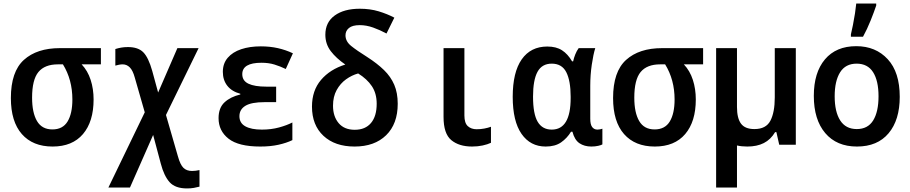

<svg xmlns="http://www.w3.org/2000/svg" viewBox="-20 -812 5107 1077"><path d="M275 10Q164 10 102.5 -60Q41 -130 41 -262Q41 -410 114 -476Q187 -542 316 -542H546V-451H438Q472 -415 488.5 -364Q505 -313 505 -254Q505 -130 445.5 -60Q386 10 275 10ZM274 -86Q332 -86 359 -130.5Q386 -175 386 -254Q386 -365 333 -451H305Q231 -451 195.5 -408Q160 -365 160 -264Q160 -180 187.5 -133Q215 -86 274 -86Z M1029 245Q963 245 931.5 210Q900 175 882 106L839 -55L709 240H588L792 -182L736 -377Q725 -417 708 -434Q691 -451 668 -451Q659 -451 648 -449Q637 -447 627 -444V-537Q643 -542 660 -545Q677 -548 698 -548Q755 -548 784 -518.5Q813 -489 834 -414L867 -293L975 -542H1094L911 -167L978 65Q991 112 1009 129.5Q1027 147 1057 147Q1077 147 1099 142V235Q1084 239 1067 242Q1050 245 1029 245Z M1440 10Q1318 10 1262 -34Q1206 -78 1206 -149Q1206 -207 1239.5 -238Q1273 -269 1328 -282V-286Q1280 -299 1255 -331Q1230 -363 1230 -409Q1230 -456 1257.5 -488Q1285 -520 1333 -536Q1381 -552 1443 -552Q1494 -552 1538.5 -542Q1583 -532 1623 -513L1583 -425Q1552 -440 1519.5 -450Q1487 -460 1447 -460Q1339 -460 1339 -396Q1339 -359 1373.5 -342.5Q1408 -326 1474 -326H1529V-239H1464Q1390 -239 1356.5 -218.5Q1323 -198 1323 -160Q1323 -122 1356 -103.5Q1389 -85 1449 -85Q1501 -85 1545 -97Q1589 -109 1620 -125V-26Q1587 -10 1542 0Q1497 10 1440 10Z M1969 10Q1859 10 1794.5 -50Q1730 -110 1730 -214Q1730 -304 1780.5 -363.5Q1831 -423 1917 -450Q1866 -485 1835.5 -525Q1805 -565 1805 -617Q1805 -687 1857.5 -725Q1910 -763 1998 -763Q2056 -763 2104 -748.5Q2152 -734 2192 -713L2148 -624Q2111 -644 2073 -657.5Q2035 -671 1998 -671Q1957 -671 1937.5 -655Q1918 -639 1918 -614Q1918 -580 1949.5 -554.5Q1981 -529 2040 -492Q2096 -456 2134 -419Q2172 -382 2191.5 -336.5Q2211 -291 2211 -230Q2211 -117 2146 -53.5Q2081 10 1969 10ZM1970 -84Q2029 -84 2061 -122Q2093 -160 2093 -230Q2093 -288 2066 -328.5Q2039 -369 1989 -400Q1953 -390 1921 -367Q1889 -344 1868.5 -307Q1848 -270 1848 -219Q1848 -159 1879.5 -121.5Q1911 -84 1970 -84Z M2628 10Q2555 10 2511.5 -26Q2468 -62 2468 -156V-542H2585V-164Q2585 -122 2604 -104.5Q2623 -87 2654 -87Q2676 -87 2697 -91Q2718 -95 2734 -101V-11Q2715 -2 2687.5 4Q2660 10 2628 10Z M3041 10Q2955 10 2905.5 -61Q2856 -132 2856 -269Q2856 -407 2906.5 -479Q2957 -551 3050 -551Q3100 -551 3132.5 -530Q3165 -509 3189 -468H3195Q3199 -487 3207 -507Q3215 -527 3226 -542H3319Q3308 -507 3299.5 -449Q3291 -391 3291 -331V-146Q3291 -113 3302 -99Q3313 -85 3331 -85Q3338 -85 3346 -86.5Q3354 -88 3359 -90V-2Q3353 2 3335.5 6Q3318 10 3297 10Q3258 10 3230.5 -8.5Q3203 -27 3191 -73H3183Q3161 -37 3127.5 -13.5Q3094 10 3041 10ZM3075 -85Q3181 -85 3181 -262V-270Q3181 -359 3156.5 -407Q3132 -455 3075 -455Q3020 -455 2995 -409Q2970 -363 2970 -270Q2970 -173 2996 -129Q3022 -85 3075 -85Z M3653 10Q3542 10 3480.5 -60Q3419 -130 3419 -262Q3419 -410 3492 -476Q3565 -542 3694 -542H3924V-451H3816Q3850 -415 3866.5 -364Q3883 -313 3883 -254Q3883 -130 3823.5 -60Q3764 10 3653 10ZM3652 -86Q3710 -86 3737 -130.5Q3764 -175 3764 -254Q3764 -365 3711 -451H3683Q3609 -451 3573.5 -408Q3538 -365 3538 -264Q3538 -180 3565.5 -133Q3593 -86 3652 -86Z M4172 10Q4140 10 4114 4V240H3997V-542H4114V-212Q4114 -149 4136.5 -118.5Q4159 -88 4212 -88Q4277 -88 4301.5 -135Q4326 -182 4326 -266V-542H4444V0H4351L4335 -71H4328Q4303 -29 4264.5 -9.5Q4226 10 4172 10Z M4787 10Q4673 10 4609 -65.5Q4545 -141 4545 -274Q4545 -405 4607.5 -479Q4670 -553 4783 -553Q4892 -553 4959.5 -480Q5027 -407 5027 -269Q5027 -139 4964.5 -64.5Q4902 10 4787 10ZM4786 -88Q4848 -88 4878 -136.5Q4908 -185 4908 -272Q4908 -359 4877.5 -407Q4847 -455 4785 -455Q4723 -455 4692.5 -406.5Q4662 -358 4662 -272Q4662 -185 4693 -136.5Q4724 -88 4786 -88ZM4753 -619Q4758 -640 4764.5 -672Q4771 -704 4776 -737Q4781 -770 4783 -792H4895V-781Q4883 -745 4863.5 -696.5Q4844 -648 4821 -606H4753Z"/></svg>

Font: Noto Sans Mono SemiCondensed SemiBold
Style: Regular
Weight: 600
Width: 4
Designer: Monotype Design Team
Foundry: Monotype Imaging Inc.
Version: Version 2.014; ttfautohint (v1.8.4.7-5d5b)